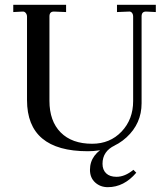

<svg xmlns="http://www.w3.org/2000/svg" viewBox="-20 -617 691 796"><path d="M344 10Q92 10 92 -202V-548Q92 -557 86.5 -563.5Q81 -570 73 -569L35 -567V-597H254V-567L205 -569H203Q185 -569 185 -549V-199Q185 -115 231.5 -68Q278 -21 362 -21Q436 -21 484 -71.5Q532 -122 532 -198V-548Q532 -558 527 -564Q522 -570 514 -569L465 -567V-597H626V-567L587 -569H585Q567 -569 567 -549V-189Q567 -105 504.5 -47.5Q442 10 344 10ZM427 159Q396 159 374.5 139.5Q353 120 353 87Q353 21 428 -14H456Q405 10 405 62Q405 87 420 101.5Q435 116 463 116Q498 116 533 87L545 99Q494 159 427 159Z"/></svg>

Font: UnnaRegular
Style: Regular
Weight: 400
Designer: Jorge de Buen Unna
Foundry: Omnibus-Type
Version: Version 2.008;hotconv 1.0.109;makeotfexe 2.5.65596